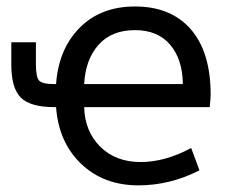

<svg xmlns="http://www.w3.org/2000/svg" viewBox="-20 -555 703 587"><path d="M151.4 -297.9Q159.2 -405.3 223.6 -470.2Q288.1 -535.2 392.6 -535.2Q502.9 -535.2 563.5 -465.3Q624 -395.5 624 -265.6Q624 -252.9 621.1 -227.5H237.3Q239.3 -153.3 286.6 -106.4Q334 -59.6 410.2 -59.6Q484.4 -59.6 564.5 -102.5L589.8 -34.2Q500 11.7 403.3 11.7Q296.9 11.7 228 -54.2Q159.2 -120.1 151.4 -227.5H146.5Q73.2 -227.5 43.9 -256.3Q14.6 -285.2 14.6 -357.4V-425.8H89.8V-358.4Q89.8 -319.3 99.6 -308.6Q109.4 -297.9 146.5 -297.9ZM539.1 -297.9Q538.1 -374 500 -418.5Q461.9 -462.9 392.6 -462.9Q321.3 -462.9 281.2 -418Q241.2 -373 237.3 -297.9Z"/></svg>

Font: irohakakuC Regular
Style: Regular
Weight: 400
Designer: [Source Han Sans]
Ryoko NISHIZUKA Ë•øÂ°öÊ∂ºÂ≠ê (kana & ideographs); Paul D. Hunt (Latin, Greek & Cyrillic); Wenlong ZHAN
Version: Version 1.001.20160904